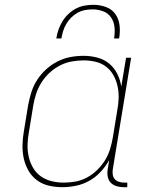

<svg xmlns="http://www.w3.org/2000/svg" viewBox="-20 -770 640 798"><path d="M239 8Q210 8 182.5 1.5Q155 -5 133.5 -21Q112 -37 98.5 -60.5Q85 -84 79 -110.5Q73 -137 73.5 -166Q74 -195 79 -223L97 -333Q102 -360 110.5 -387Q119 -414 134.5 -438Q150 -462 172 -482Q194 -502 220 -515Q246 -528 273 -533Q300 -538 328 -538Q357 -538 385 -530.5Q413 -523 434 -505.5Q455 -488 467.5 -463Q480 -438 484 -410L504 -530H525L449 -68Q447 -57 448.5 -45.5Q450 -34 456.5 -26Q463 -18 474 -14.5Q485 -11 496 -11H509V8H493Q478 8 463.5 3.5Q449 -1 439.5 -11.5Q430 -22 427.5 -37.5Q425 -53 428 -68L434 -105Q419 -78 398 -55.5Q377 -33 351 -18.5Q325 -4 296 2Q267 8 239 8ZM245 -11Q269 -11 294 -15.5Q319 -20 342 -32.5Q365 -45 384 -63.5Q403 -82 416.5 -104Q430 -126 437.5 -150.5Q445 -175 449 -199L467 -309Q472 -334 473 -360Q474 -386 469 -410Q464 -434 452.5 -455.5Q441 -477 422 -492Q403 -507 378.5 -513Q354 -519 328 -519Q303 -519 278 -514.5Q253 -510 229.5 -498Q206 -486 186 -467.5Q166 -449 152 -426.5Q138 -404 130 -379.5Q122 -355 118 -330L100 -220Q95 -194 94.5 -168Q94 -142 99.5 -118Q105 -94 117.5 -72.5Q130 -51 150 -37Q170 -23 194.5 -17Q219 -11 245 -11ZM214 -610Q217 -629 223 -646.5Q229 -664 239 -680.5Q249 -697 263.5 -711Q278 -725 295 -734Q312 -743 330.5 -746.5Q349 -750 368 -750Q395 -750 420 -741Q445 -732 459.5 -711.5Q474 -691 477 -664Q480 -637 475 -610H454Q458 -633 456 -656Q454 -679 442 -697Q430 -715 409 -723Q388 -731 365 -731Q349 -731 333 -728Q317 -725 302.5 -717Q288 -709 276 -697Q264 -685 255.5 -670.5Q247 -656 242.5 -641Q238 -626 235 -610Z"/></svg>

Font: Iosevka Curly Slab ThEx
Style: Italic
Weight: 100
Width: 7
Italic angle: -9°
Monospace: yes
Designer: Belleve Invis
Foundry: Belleve Invis
Version: Version 11.1.0; ttfautohint (v1.8.3)